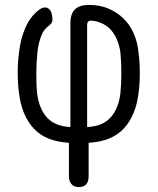

<svg xmlns="http://www.w3.org/2000/svg" viewBox="-20 -580 640 780"><path d="M300 180Q280 180 270 167.5Q260 155 260 137V0Q166 -5 117 -58Q68 -111 57 -203Q52 -241 52 -284Q52 -327 57 -364Q63 -421 82.5 -466Q102 -511 135 -537Q146 -547 157 -549Q168 -551 176 -546Q184 -541 188.5 -529Q193 -517 193 -500Q193 -493 190 -487.5Q187 -482 178 -475Q158 -462 147 -433Q136 -404 132 -368Q128 -329 127.5 -283.5Q127 -238 131 -199Q139 -138 171 -102.5Q203 -67 266 -64V-485Q266 -524 284.5 -542Q303 -560 341 -560Q386 -560 421 -545Q456 -530 482 -504.5Q508 -479 523.5 -443.5Q539 -408 543 -364Q548 -327 548 -284Q548 -241 543 -203Q532 -111 483 -58Q434 -5 340 0V137Q340 158 330 169Q320 180 300 180ZM334 -478V-64Q397 -67 429 -102.5Q461 -138 469 -199Q473 -238 473 -283.5Q473 -329 469 -368Q465 -395 455.5 -418Q446 -441 431.5 -457.5Q417 -474 396.5 -484Q376 -494 352 -496Q343 -497 338.5 -492.5Q334 -488 334 -478Z"/></svg>

Font: Maple Mono Normal NL Light
Style: Regular
Weight: 300
Monospace: yes
Designer: subframe7536
Version: Version 7.000